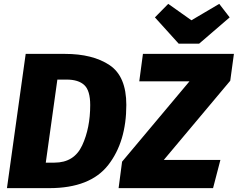

<svg xmlns="http://www.w3.org/2000/svg" viewBox="-20 -974 1231 994"><path d="M634 -431Q634 -240 540.5 -120Q447 0 235 0H16L113 -695H316Q460 -695 547 -637Q634 -579 634 -431ZM277 -562 217 -132H262Q364 -132 405.5 -221.5Q447 -311 447 -430Q447 -505 416.5 -533.5Q386 -562 325 -562ZM612 -137 961 -553H701L720 -695H1191L1172 -556L828 -146H1121L1083 0H594ZM1169 -884 1011 -748H905L782 -884L851 -954L971 -869L1115 -954Z"/></svg>

Font: Trujillo ExtraBold
Style: Italic
Weight: 800
Italic angle: -8°
Designer: Fira Sans original fonts by bBox Type GmbH, Carrois Corporate GbR, & Edenspiekermann AG / Changes by Cristiano Sobral
Foundry: Fira Sans original fonts by bBox Type GmbH, Carrois Corporate GbR, & Edenspiekermann AG / Changes by Cristiano Sobral
Version: Version 4.301;July 28, 2020;FontCreator 13.0.0.2655 64-bit